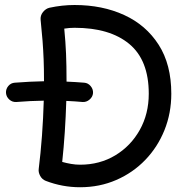

<svg xmlns="http://www.w3.org/2000/svg" viewBox="-20 -724 718 782"><path d="M4.4 -345.2Q3.4 -361.3 13.9 -373.8Q24.4 -386.2 40.5 -387.2Q71.8 -389.6 101.3 -391.1Q130.9 -392.6 159.2 -393.1Q159.2 -394.5 159.2 -396Q159.2 -443.8 157.7 -481.9Q156.2 -520 153.3 -557.9Q150.4 -595.7 145.5 -642.6Q143.6 -660.6 155 -674.8Q166.5 -689 181.2 -692.4Q232.9 -703.6 283.7 -703.6Q397 -703.6 485.8 -662.8Q574.7 -622.1 626.2 -541.7Q677.7 -461.4 677.7 -342.3Q677.7 -263.2 649.9 -194.1Q622.1 -125 571.8 -72.8Q521.5 -20.5 453.6 9Q385.7 38.6 306.2 38.6Q233.9 38.6 166.5 12.7Q151.4 6.8 143.6 -7.8Q135.7 -22.5 137.7 -36.1Q145.5 -98.6 150.9 -170.4Q156.2 -242.2 158.2 -314Q131.3 -313.5 103.5 -312.3Q75.7 -311 46.4 -308.6Q30.3 -307.6 18.1 -318.4Q5.9 -329.1 4.4 -345.2ZM241.7 -607.4Q247.1 -552.7 249 -504.9Q251 -457 251 -396Q251 -396 251 -395.5Q251 -395 251 -391.6Q287.6 -390.1 322.8 -387.2Q338.4 -386.2 349.1 -373.5Q359.9 -360.8 358.9 -344.7Q357.4 -329.1 344.7 -318.4Q332 -307.6 316.4 -308.6Q284.2 -311.5 250 -313Q248 -250 243.9 -186.5Q239.7 -123 233.4 -64.5Q251 -59.6 269.5 -56.4Q288.1 -53.2 306.2 -53.2Q386.2 -53.2 449.5 -91.3Q512.7 -129.4 549.3 -194.8Q585.9 -260.3 585.9 -342.3Q585.9 -479 506.6 -544.9Q427.2 -610.8 283.7 -610.8Q261.7 -610.8 241.7 -607.4Z"/></svg>

Font: Mikhak-DS1-FD Medium
Style: Regular
Weight: 500
Designer: Amin Abedi
Version: Version 3.2